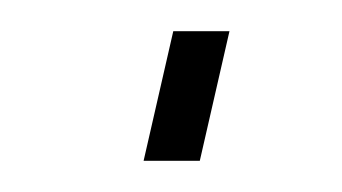

<svg xmlns="http://www.w3.org/2000/svg" viewBox="-20 -103 219 123"><path d="M72 0 91 -83H127L108 0Z"/></svg>

Font: TitilliumWebThinItalic
Style: Thin Italic
Weight: 200
Italic angle: -13°
Version: Version 1.001;PS 57.000;hotconv 1.0.70;makeotf.lib2.5.55311